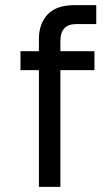

<svg xmlns="http://www.w3.org/2000/svg" viewBox="-20 -730 438 750"><path d="M132 0V-456H60V-530H132V-578Q132 -637 166 -673.5Q200 -710 272 -710H356V-636H278Q246 -636 231 -619Q216 -602 216 -572V-530H349V-456H216V0Z"/></svg>

Font: Geist
Style: Regular
Weight: 400
Designer: Basement.studio, Andrés Briganti, Mateo Zaragoza
Foundry: Basement.studio, Vercel, Andrés Briganti, Guido Ferreyra, Mateo Zaragoza
Version: Version 1.401